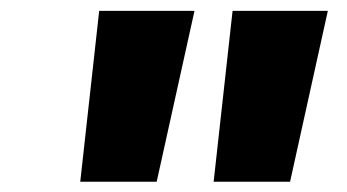

<svg xmlns="http://www.w3.org/2000/svg" viewBox="-20 -748 654 362"><path d="M131.3 -405.3 167 -727.5H346.7L275.4 -405.3ZM382.8 -405.3 418.5 -727.5H598.1L526.9 -405.3Z"/></svg>

Font: Inter 16pt Black
Style: Italic
Weight: 900
Italic angle: -9.3988°
Version: Version 4.001;git-66647c0bb